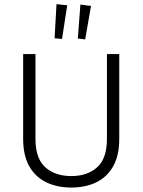

<svg xmlns="http://www.w3.org/2000/svg" viewBox="-20 -872 674 904"><path d="M89 -617.5H147V-218Q147 -125.5 193.5 -84.2Q240 -43 316 -43Q391 -43 437.2 -84.2Q483.5 -125.5 483.5 -218V-617.5H541.5V-218Q541.5 -140.5 513.2 -89.8Q485 -39 434.2 -14Q383.5 11 316 11Q248.5 11 197.2 -14Q146 -39 117.5 -89.8Q89 -140.5 89 -218ZM381 -686.5 346.5 -690.5 358.5 -850.5 408.5 -844ZM272 -688.5 237 -692 246 -852.5 296.5 -847Z"/></svg>

Font: Karla Light
Style: Regular
Weight: 300
Designer: Jonathan Pinhorn
Version: Version 2.004;gftools[0.9.33]